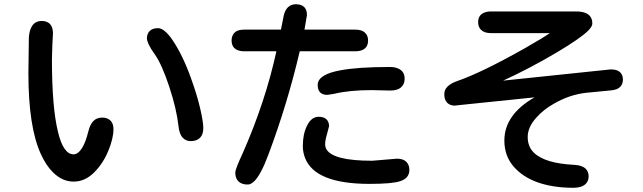

<svg xmlns="http://www.w3.org/2000/svg" viewBox="-20 -810 3040 908"><path d="M516.6 -199.2Q516.6 -155.3 492.2 -96.7Q467.8 -37.1 424.8 5.9Q381.8 48.8 328.1 48.8Q274.4 48.8 230.5 4.9Q198.2 -26.4 172.9 -82Q114.3 -210.9 114.3 -462.9L116.2 -612.3Q116.2 -614.3 116.2 -624Q116.2 -633.8 118.2 -648.4Q123 -679.7 138.7 -696.3Q153.3 -710.9 177.2 -710.9Q201.2 -710.9 215.8 -697.3Q230.5 -681.6 230.5 -653.3Q230.5 -652.3 227.5 -595.7L225.6 -530.3Q225.6 -303.7 253.9 -187.5Q279.3 -80.1 328.1 -80.1Q341.8 -80.1 354.5 -92.8Q380.9 -118.2 399.4 -194.3Q407.2 -223.6 422.9 -238.8Q438.5 -253.9 463.4 -253.9Q488.3 -253.9 502.9 -239.3Q516.6 -225.6 516.6 -199.2ZM883.8 -438.5Q911.1 -363.3 926.3 -298.8Q941.4 -234.4 941.4 -204.1Q941.4 -173.8 925.8 -158.2Q910.2 -142.6 881.8 -142.6Q860.4 -142.6 845.7 -157.2Q828.1 -173.8 824.2 -212.9Q815.4 -293.9 780.3 -400.4Q745.1 -506.8 710.9 -554.7Q692.4 -580.1 683.6 -599.1Q674.8 -618.2 674.8 -627.9Q674.8 -650.4 688 -663.6Q701.2 -676.8 727.5 -676.8Q756.8 -676.8 794.9 -622.1Q844.7 -548.8 883.8 -438.5Z M1115.2 53.7Q1092.8 39.1 1092.8 5.9Q1092.8 -10.7 1128.9 -87.9Q1235.4 -330.1 1287.1 -567.4H1134.8Q1103.5 -567.4 1087.9 -583Q1075.2 -595.7 1075.2 -618.7Q1075.2 -641.6 1089.4 -655.8Q1103.5 -669.9 1134.8 -669.9H1308.6L1320.3 -728.5Q1328.1 -774.4 1358.4 -786.1Q1368.2 -790 1378.9 -790Q1405.3 -790 1418.9 -776.4Q1431.6 -763.7 1431.6 -739.3V-738.3L1419.9 -669.9H1660.2Q1692.4 -669.9 1707 -654.3Q1720.7 -641.6 1720.7 -618.2Q1720.7 -595.7 1708 -583Q1692.4 -567.4 1660.2 -567.4H1397.5Q1338.9 -317.4 1249 -78.1Q1213.9 15.6 1183.6 45.9Q1175.8 53.7 1168 58.1Q1160.2 62.5 1154.3 62.5Q1148.4 62.5 1145.5 62.5Q1142.6 62.5 1139.6 62Q1136.7 61.5 1134.3 61Q1131.8 60.5 1129.4 59.6Q1127 58.6 1124.5 58.1Q1122.1 57.6 1119.6 56.2Q1117.2 54.7 1115.2 53.7ZM1862.3 -486.3Q1893.6 -473.6 1893.6 -437.5Q1893.6 -413.1 1878.9 -399.4Q1862.3 -381.8 1826.2 -381.8L1737.3 -383.8Q1631.8 -383.8 1559.6 -366.2Q1543.9 -364.3 1528.3 -361.3H1527.3Q1505.9 -361.3 1494.1 -373Q1482.4 -384.8 1482.4 -408.2Q1482.4 -458 1589.8 -477.5Q1672.9 -493.2 1823.2 -493.2Q1846.7 -493.2 1862.3 -486.3ZM1857.4 -59.6Q1886.7 -59.6 1901.4 -44.9Q1916 -30.3 1916 -6.8Q1916 33.2 1872.1 46.9Q1835 59.6 1727.5 59.6Q1470.7 59.6 1422.9 -62.5Q1412.1 -89.8 1412.1 -119.1Q1412.1 -175.8 1431.6 -214.8Q1452.1 -257.8 1487.3 -257.8Q1511.7 -257.8 1523.9 -245.6Q1536.1 -233.4 1536.1 -213.9V-212.9L1525.4 -171.9Q1517.6 -146.5 1517.6 -127Q1517.6 -83 1592.8 -63.5Q1647.5 -49.8 1740.2 -49.8Z M2081.1 -365.2Q2081.1 -405.3 2142.6 -426.8Q2142.6 -426.8 2142.6 -426.8Q2255.9 -465.8 2459 -580.1Q2547.9 -630.9 2580.1 -653.3H2302.7Q2270.5 -653.3 2254.9 -668.9Q2241.2 -682.6 2241.2 -705.1Q2241.2 -737.3 2267.6 -749Q2281.2 -755.9 2302.7 -755.9H2704.1Q2772.5 -755.9 2780.3 -710.9Q2781.2 -706.1 2781.2 -698.2Q2781.2 -684.6 2760.7 -664.1Q2723.6 -627.9 2617.2 -564.5Q2485.4 -486.3 2359.4 -428.7L2864.3 -481.4H2875H2876Q2900.4 -480.5 2913.1 -467.8Q2925.8 -455.1 2925.8 -433.6Q2925.8 -412.1 2912.6 -398.9Q2899.4 -385.7 2872.1 -382.8L2751 -371.1Q2673.8 -362.3 2600.6 -320.3Q2549.8 -292 2515.6 -252.9Q2475.6 -208 2475.6 -162.6Q2475.6 -117.2 2503.9 -88.9Q2555.7 -37.1 2697.3 -30.3Q2733.4 -28.3 2750 -11.7Q2763.7 2 2763.7 23.9Q2763.7 45.9 2750 59.6Q2731.4 78.1 2691.4 78.1Q2596.7 78.1 2523.4 52.7Q2450.2 26.4 2407.7 -23.9Q2365.2 -74.2 2365.2 -145.5Q2365.2 -267.6 2507.8 -349.6L2147.5 -312.5L2130.9 -310.5Q2108.4 -310.5 2094.7 -324.2Q2081.1 -337.9 2081.1 -365.2Z"/></svg>

Font: FakePearl
Style: SemiBold
Weight: 400
Version: Version 1.2